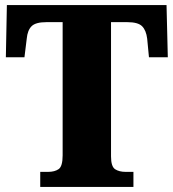

<svg xmlns="http://www.w3.org/2000/svg" viewBox="-20 -734 681 754"><path d="M138 0V-59H168Q195 -59 210.5 -70Q226 -81 226 -124V-647H162Q120 -647 104 -631Q88 -615 85 -582L76 -509H3L7 -714H634L639 -509H565L558 -582Q554 -615 538 -631Q522 -647 480 -647H416V-120Q416 -80 432 -69.5Q448 -59 474 -59H504V0Z"/></svg>

Font: Noto Serif Armenian SemiCondensed Black
Style: Regular
Weight: 900
Width: 4
Designer: Monotype Design Team
Foundry: Monotype Imaging Inc.
Version: Version 2.008; ttfautohint (v1.8.4.7-5d5b)